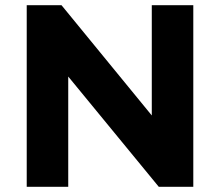

<svg xmlns="http://www.w3.org/2000/svg" viewBox="-20 -720 848 740"><path d="M725 -700V0H592L243 -425V0H83V-700H217L565 -275V-700Z"/></svg>

Font: APTA Sans Regular
Style: Bold Italic
Weight: 700
Version: Version 7.200